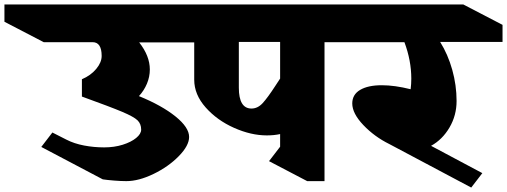

<svg xmlns="http://www.w3.org/2000/svg" viewBox="-165 -806 2284 865"><path d="M462 -615Q510 -554 510 -493Q510 -460 497 -429Q484 -398 461 -373Q564 -331 625.5 -281.5Q687 -232 687 -189Q687 -150 640.5 -102.5Q594 -55 527 -22.5Q460 10 404 10Q380 10 349 7.5Q318 5 298 2L21 -144L71 -209L134 -177Q169 -159 213.5 -150.5Q258 -142 304 -142Q350 -142 388 -154Q426 -166 448.5 -184.5Q471 -203 471 -222Q471 -248 454.5 -264Q438 -280 386 -302Q334 -324 204 -371V-449Q244 -466 268.5 -495.5Q293 -525 293 -554Q293 -616 252 -616H32L-145 -708V-786H597L774 -694L775 -615Z M1483 -616H1297V10H1219L1047 -80L1097 -145V-202Q1070 -196 1037 -196Q966 -196 889.5 -230Q813 -264 761.5 -322Q710 -380 710 -447V-616H641L464 -708V-786H1307L1483 -694ZM911 -617V-411Q911 -317 968 -317Q996 -317 1018.5 -341.5Q1041 -366 1076 -420L1097 -452V-617Z M1818 -617Q1853 -561 1872.5 -491.5Q1892 -422 1892 -351Q1892 -286 1860 -231.5Q1828 -177 1777 -149L2008 -26L1958 39L1589 -157Q1522 -190 1472 -242.5Q1422 -295 1422 -340Q1422 -380 1457.5 -401Q1493 -422 1555 -422Q1613 -422 1685 -404Q1688 -427 1688 -452Q1688 -533 1657 -616H1389L1212 -708V-786H1922L2099 -694V-617Z"/></svg>

Font: Inknut Antiqua Black
Style: Regular
Weight: 900
Designer: Claus Eggers Sørensen
Foundry: Claus Eggers Sørensen
Version: Version 1.003; ttfautohint (v1.8.2) -l 8 -r 50 -G 200 -x 14 